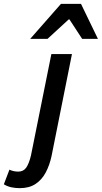

<svg xmlns="http://www.w3.org/2000/svg" viewBox="-145 -772 529 998"><path d="M-42 206Q-65 206 -86 201.5Q-107 197 -125 186L-96 110Q-85 115 -74 117.5Q-63 120 -50 120Q-23 120 -8.5 99Q6 78 16 36L122 -491H229L123 39Q113 86 93 124Q73 162 40 184Q7 206 -42 206ZM12 -570 172 -752H276L364 -570H282L216 -671H212L102 -570Z"/></svg>

Font: Source Sans 3 ExtraLight SemiBold
Style: Italic
Weight: 600
Italic angle: -11°
Version: Version 3.052;hotconv 1.1.0;makeotfexe 2.6.0